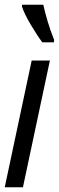

<svg xmlns="http://www.w3.org/2000/svg" viewBox="-21 -792 249 812"><path d="M-1 0 113 -536H190L76 0ZM158 -613H207L208 -623Q192 -663 181 -700Q170 -737 162 -772H72V-764Q82 -733 110 -686Q138 -639 158 -613Z"/></svg>

Font: Noto Sans UI Condensed
Style: Italic
Weight: 400
Width: 3
Italic angle: -12°
Designer: Monotype Design Team
Foundry: Monotype Imaging Inc.
Version: Version 1.901